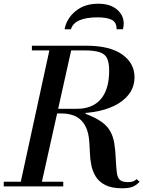

<svg xmlns="http://www.w3.org/2000/svg" viewBox="-21 -999 768 1029"><path d="M85 0 249 -754H366L198 0ZM-1 0V-25H318V0ZM633 10Q577 10 543 -7.5Q509 -25 492 -53Q475 -81 468.5 -113.5Q462 -146 461 -177.5Q460 -209 458 -233Q455 -289 436.5 -323.5Q418 -358 387.5 -374Q357 -390 315 -390L438 -393V-389Q490 -369 521 -347.5Q552 -326 568.5 -298Q585 -270 591.5 -231Q598 -192 600 -138Q602 -97 605.5 -71.5Q609 -46 622 -34.5Q635 -23 665 -23Q681 -23 691.5 -26.5Q702 -30 711 -39L727 -25Q713 -9 693.5 0.5Q674 10 633 10ZM207 -391V-416H392Q475 -416 519.5 -468Q564 -520 564 -620Q564 -660 554 -684Q544 -708 515 -718.5Q486 -729 429 -729H150V-754H441Q568 -754 634 -707Q700 -660 700 -585Q700 -498 614 -444.5Q528 -391 371 -391ZM325 -842Q336 -900 384 -939.5Q432 -979 505 -979Q570 -979 606 -948Q642 -917 642 -873Q642 -858 638 -842H604Q604 -880 577.5 -893Q551 -906 502 -906Q442 -906 405.5 -890.5Q369 -875 359 -842Z"/></svg>

Font: Libre Bodoni
Style: Italic
Weight: 400
Italic angle: -13°
Designer: Pablo Impallari, Rodrigo Fuenzalida
Foundry: Impallari Type
Version: Version 2.005;gftools[0.9.23]